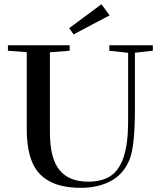

<svg xmlns="http://www.w3.org/2000/svg" viewBox="-20 -878 763 911"><path d="M329.1 -714.8 308.6 -744.6 461.4 -857.9 500 -805.2ZM362.8 13.2Q264.2 13.2 205.1 -23.4Q152.3 -55.7 129.6 -116.2Q106.9 -176.8 106.9 -264.6V-630.4L17.6 -637.2V-663.1H310.5V-637.2L216.8 -629.9V-251Q216.8 -128.9 261.2 -72.5Q305.7 -16.1 398.9 -16.1Q463.9 -16.1 504.6 -43Q545.4 -69.8 566.7 -133.3Q587.9 -196.8 587.9 -302.7V-627.4L498.5 -637.2V-663.1H705.1V-637.2L620.1 -627.9V-358.9Q620.1 -186.5 595.7 -123.5Q568.8 -54.2 508.3 -20.5Q447.8 13.2 362.8 13.2Z"/></svg>

Font: Elstob 14pt Medium
Style: Regular
Weight: 500
Designer: Peter S. Baker
Version: Version 1.015